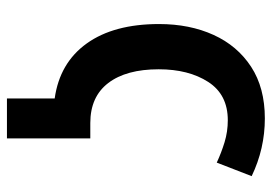

<svg xmlns="http://www.w3.org/2000/svg" viewBox="-132 -632 764 539"><g transform="rotate(90 249.5 -362.0)"><path d="M312 -724Q397 -724 474 -687L436 -589Q408 -602 378.5 -611Q349 -620 317 -620Q245 -620 209.5 -565Q174 -510 174 -426Q174 -335 212.5 -284.5Q251 -234 325 -234H368V0H256V-134Q156 -148 101.5 -224Q47 -300 47 -427Q47 -513 77.5 -580Q108 -647 167 -685.5Q226 -724 312 -724Z"/></g></svg>

Font: Avrile Sans Condensed SemiBold
Style: Regular
Weight: 600
Width: 3
Designer: Monotype Design Team
Foundry: Monotype Imaging Inc.
Version: Version 2.001;September 10, 2019;FontCreator 11.5.0.2425 64-